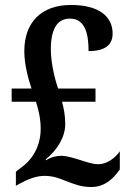

<svg xmlns="http://www.w3.org/2000/svg" viewBox="-20 -744 524 774"><path d="M348 10C407 10 442 -31 463 -61V-134C442 -104 409 -82 376 -82C352 -82 326 -92 303 -99C279 -106 250 -116 227 -116C207 -116 184 -110 166 -98L164 -101C211 -140 243 -191 243 -244C243 -276 238 -304 230 -334H365V-387H214C202 -423 185 -487 185 -546C185 -626 210 -669 262 -669C325 -669 337 -604 337 -538C405 -538 434 -564 434 -609C434 -673 385 -724 266 -724C146 -724 78 -653 78 -538C78 -484 94 -426 107 -387H27V-334H125C136 -299 144 -264 144 -225C144 -145 101 -93 66 -69L44 -52V5L62 -5C92 -21 125 -35 159 -35C194 -35 217 -26 247 -14C276 -3 306 10 348 10Z"/></svg>

Font: Noto Serif Sinhala Condensed SemiBold
Style: Regular
Weight: 600
Width: 3
Designer: Jelle Bosma - Monotype Design Team
Foundry: Monotype Imaging Inc.
Version: Version 2.007